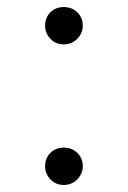

<svg xmlns="http://www.w3.org/2000/svg" viewBox="-20 -511 363 545"><path d="M161 14Q138 14 123 -2Q108 -18 108 -39Q108 -62 123 -77Q138 -92 161 -92Q184 -92 199.5 -77Q215 -62 215 -39Q215 -18 199.5 -2Q184 14 161 14ZM161 -385Q138 -385 123 -401Q108 -417 108 -438Q108 -461 123 -476Q138 -491 161 -491Q184 -491 199.5 -476Q215 -461 215 -438Q215 -417 199.5 -401Q184 -385 161 -385Z"/></svg>

Font: Noto Serif KR ExtraLight
Style: Regular
Weight: 200
Designer: Ryoko NISHIZUKA 西塚涼子 (kana & ideographs); Frank Grießhammer (Latin, Greek & Cyrillic); Wenlong ZHANG 张文龙 (bopomofo); San
Foundry: Adobe
Version: Version 2.002-H1;hotconv 1.1.0;makeotfexe 2.6.0